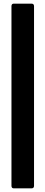

<svg xmlns="http://www.w3.org/2000/svg" viewBox="-20 -850 249 1055"><path d="M56 185Q43 185 43 171V-816Q43 -830 56 -830H153Q167 -830 167 -816V171Q167 185 153 185Z"/></svg>

Font: Sofia Sans Extra Condensed Black
Style: Regular
Weight: 900
Designer: Botio Nikoltchev, Ani Petrova
Foundry: lettersoup
Version: Version 4.101